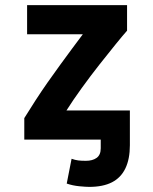

<svg xmlns="http://www.w3.org/2000/svg" viewBox="-20 -546 600 751"><path d="M329 185Q316 185 290 182.5Q264 180 241 172L260 75Q274 80 286 81.5Q298 83 316 83Q342 83 358 71.5Q374 60 374 34V0H75V-84Q96 -118 119 -153.5Q142 -189 166.5 -224Q191 -259 215.5 -292.5Q240 -326 262.5 -356.5Q285 -387 304 -412H86V-526H477V-426Q461 -408 432.5 -373Q404 -338 369 -293.5Q334 -249 300 -202Q266 -155 240 -114H488V22Q488 76 470.5 112.5Q453 149 418 167Q383 185 329 185Z"/></svg>

Font: Ubuntu Sans Mono
Style: Bold
Weight: 700
Monospace: yes
Designer: Dalton Maag Ltd
Foundry: Dalton Maag Ltd
Version: Version 1.006